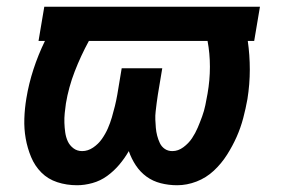

<svg xmlns="http://www.w3.org/2000/svg" viewBox="-20 -540 840 568"><path d="M504 8Q479 8 455.5 2Q432 -4 413.5 -17.5Q395 -31 382 -50.5Q369 -70 361 -93Q349 -72 333 -53Q317 -34 297 -19.5Q277 -5 253.5 1.5Q230 8 208 8Q177 8 149.5 -1Q122 -10 102.5 -29.5Q83 -49 72 -75.5Q61 -102 56 -130.5Q51 -159 52 -189Q53 -219 58 -249Q65 -292 79 -335Q93 -378 113 -419H94L111 -520H749L732 -419H713Q719 -377 719 -334Q719 -291 712 -247Q707 -219 699.5 -190.5Q692 -162 680 -135Q668 -108 651.5 -82Q635 -56 612.5 -35Q590 -14 561.5 -3Q533 8 504 8ZM223 -93Q240 -93 255.5 -103.5Q271 -114 281.5 -129Q292 -144 299 -160Q306 -176 311 -193Q316 -210 320 -226.5Q324 -243 327 -260L340 -338H460L447 -260Q445 -248 443.5 -235.5Q442 -223 440.5 -210.5Q439 -198 439.5 -186Q440 -174 441 -162Q442 -150 445 -138.5Q448 -127 453 -116.5Q458 -106 467.5 -99.5Q477 -93 490 -93Q507 -93 522.5 -104.5Q538 -116 548 -131Q558 -146 565 -162.5Q572 -179 578 -195.5Q584 -212 587.5 -229Q591 -246 594 -263Q601 -303 601 -342.5Q601 -382 594 -419H243Q219 -375 201 -328.5Q183 -282 175 -234Q173 -220 171.5 -205.5Q170 -191 170.5 -176.5Q171 -162 173 -148Q175 -134 180.5 -122Q186 -110 197 -101.5Q208 -93 223 -93Z"/></svg>

Font: Iosevka Aile Oblique
Style: Bold
Weight: 700
Italic angle: -9°
Designer: Belleve Invis
Foundry: Belleve Invis
Version: Version 31.1.0; ttfautohint (v1.8.4)